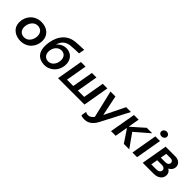

<svg xmlns="http://www.w3.org/2000/svg" viewBox="240 -2075 3615 3615"><g transform="rotate(45 2047.5 -267.5)"><path d="M306 8C493 8 602 -136 602 -289C602 -435 493 -528 338 -528C156 -528 43 -385 43 -231C43 -54 194 8 306 8ZM308 -90C225 -90 172 -146 172 -232C172 -319 227 -430 338 -430C407 -430 473 -385 473 -288C473 -201 420 -90 308 -90Z M934 9C1098 15 1220 -113 1230 -267C1240 -415 1147 -507 1029 -511C947 -514 878 -477 829 -419C861 -531 930 -587 1038 -598C1104 -605 1182 -608 1254 -609L1276 -725C1195 -722 1125 -721 1048 -713C810 -688 716 -484 702 -289C688 -108 772 2 934 9ZM946 -90C868 -92 819 -150 823 -238C829 -338 896 -418 987 -416C1065 -415 1112 -355 1107 -269C1102 -174 1041 -88 946 -90Z M1902 -98H1734L1807 -520H1686L1612 -98H1444L1517 -520H1395L1305 0H2008L2098 -520H1975Z M2201 201C2327 201 2397 114 2441 29L2726 -520H2597L2402 -121H2395L2312 -520H2181L2310 26C2276 71 2238 96 2196 96C2171 96 2150 88 2127 76L2110 182C2135 197 2174 201 2201 201Z M2715 0H2839L2882 -246H2891L3056 0H3200L3007 -273L3293 -520H3147L2900 -301H2892L2930 -520H2806Z M3285 0H3409L3499 -520H3375ZM3458 -601C3501 -601 3536 -629 3536 -673C3536 -708 3508 -736 3464 -736C3422 -736 3387 -705 3387 -662C3387 -626 3416 -601 3458 -601Z M3559 0H3852C3959 0 4043 -57 4043 -155C4043 -204 4019 -240 3976 -263C4030 -291 4060 -337 4060 -394C4060 -461 4002 -520 3908 -520H3649ZM3694 -94 3717 -227H3844C3896 -227 3924 -200 3924 -166C3924 -116 3880 -92 3826 -93ZM3731 -309 3753 -433H3864C3911 -433 3937 -409 3937 -377C3937 -335 3906 -309 3850 -309Z"/></g></svg>

Font: Fixel Display SemiBold
Style: Italic
Weight: 600
Italic angle: -10°
Designer: AlfaBravo + MacPaw
Foundry: Kyrylo Tkachov, Marchela Mozhyna, Serhii Makarenko, Maria Weinstein, Zakhar Kryvoshyya
Version: Version 1.210;Glyphs 3.2 (3217)